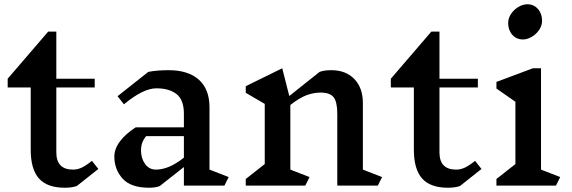

<svg xmlns="http://www.w3.org/2000/svg" viewBox="-20 -870 2681 900"><path d="M340 2Q317 10 284 10Q201 10 162.5 -33.5Q124 -77 124 -168V-460H16V-501L206 -722H244V-501H424V-460H244V-156Q244 -75 322 -75Q343 -75 362.5 -84Q382 -93 411 -116L441 -78Z M1032 0H842V-87L729 2Q709 10 679 10Q593 10 554.5 -33Q516 -76 516 -136Q516 -172 542 -207Q568 -242 616 -273H842V-337Q842 -402 807.5 -429Q773 -456 713 -456Q651 -456 561 -381L531 -419L675 -533Q715 -541 771 -541Q862 -541 912 -496.5Q962 -452 962 -367V-75L1052 -40ZM842 -131V-232H665Q652 -216 646.5 -200Q641 -184 641 -165Q641 -128 660 -101.5Q679 -75 711 -75Q772 -75 842 -131Z M1751 0H1561V-337Q1561 -392 1544 -414Q1527 -436 1483 -436Q1450 -436 1417.5 -424Q1385 -412 1341 -378V-75L1431 -40L1411 0H1132V-31L1221 -101V-383L1132 -435V-466L1303 -550L1336 -420L1478 -533Q1499 -541 1533 -541Q1601 -541 1641 -499.5Q1681 -458 1681 -387V-75L1771 -40Z M2136 2Q2113 10 2080 10Q1997 10 1958.5 -33.5Q1920 -77 1920 -168V-460H1812V-501L2002 -722H2040V-501H2220V-460H2040V-156Q2040 -75 2118 -75Q2139 -75 2158.5 -84Q2178 -93 2207 -116L2237 -78Z M2586 0H2307V-31L2396 -101V-393L2307 -455V-486L2478 -550H2516V-75L2606 -40ZM2521 -773Q2521 -750 2507 -729.5Q2493 -709 2472 -697Q2451 -685 2431 -685Q2401 -685 2381.5 -707Q2362 -729 2362 -762Q2362 -785 2376 -805.5Q2390 -826 2411 -838Q2432 -850 2452 -850Q2482 -850 2501.5 -828Q2521 -806 2521 -773Z"/></svg>

Font: Inknut
Style: Antiqua
Weight: 400
Designer: Claus Eggers Srensen
Foundry: Claus Eggers Srensen
Version: Version 1.000; ttfautohint (v1.2) -l 7 -r 28 -G 50 -x 13 -D 